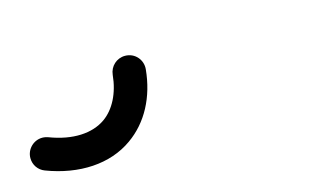

<svg xmlns="http://www.w3.org/2000/svg" viewBox="-409 -767 719 421"><g transform="rotate(-15 -50.0 -556.5)"><path d="M-317.9 -534.7C-321.8 -536.1 -326.7 -537.1 -331.1 -537.1C-351.1 -537.1 -367.7 -520.5 -367.7 -500.5C-367.7 -484.9 -358.4 -471.7 -344.2 -466.3C-272.5 -439 -201.2 -442.9 -149.9 -479.5C-105.5 -510.7 -78.6 -562 -72.8 -623.5C-70.8 -644 -86.4 -663.6 -109.4 -663.6C-128.4 -663.6 -144 -649.4 -146 -630.4C-149.9 -589.4 -167 -556.6 -191.9 -539.1C-221.7 -518.1 -266.6 -515.1 -317.9 -534.7Z"/></g></svg>

Font: Velvelyne
Style: Regular
Weight: 400
Designer: Manon Van der Borght et Mariel Nils
Foundry: Velvetyne
Version: Version 1.070;Glyphs 3.3.1 (3343)